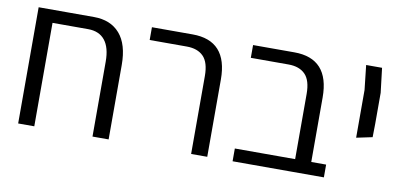

<svg xmlns="http://www.w3.org/2000/svg" viewBox="-58 -729 1902 903"><g transform="rotate(10 893.0 -277.5)"><path d="M495 -355V0H418V-358Q418 -425 390.5 -459.5Q363 -494 310 -494H140V0H63V-529V-555H327Q407 -555 451 -504.5Q495 -454 495 -355Z M889 -372Q889 -437 861 -465.5Q833 -494 781 -494H604V-555H798Q966 -555 966 -369V0H889Z M1523 -61V0H1375H1087V-61H1375V-372Q1375 -437 1347 -465.5Q1319 -494 1267 -494H1087V-555H1284Q1452 -555 1452 -369V-61Z M1640 -438 1627 -555H1703L1717 -438V-289L1716 -226L1640 -210Z"/></g></svg>

Font: Assistant-zap
Style: zap
Weight: 400
Designer: Hebrew By Ben Nathan, Latin by Paul Hunt
Version: Version 2.001